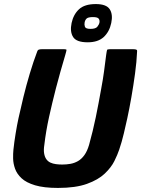

<svg xmlns="http://www.w3.org/2000/svg" viewBox="-20 -915 694 944"><path d="M265 9Q196 9 152.5 -4Q109 -17 86 -38.5Q63 -60 54 -85.5Q45 -111 44.5 -135.5Q44 -160 46 -179Q50 -217 57 -259.5Q64 -302 71 -334Q81 -380 95 -437.5Q109 -495 126.5 -553.5Q144 -612 163 -662Q165 -669 171 -671Q177 -673 185 -673Q213 -673 240.5 -673Q268 -673 296 -673Q307 -673 307 -669.5Q307 -666 301 -645Q289 -605 277.5 -564Q266 -523 255 -481Q236 -407 221 -339Q206 -271 198 -203Q194 -178 197 -160.5Q200 -143 208 -132Q216 -121 228 -115.5Q240 -110 255 -108Q270 -106 286 -106Q307 -106 326.5 -109.5Q346 -113 363.5 -123Q381 -133 395 -152.5Q409 -172 418 -203Q437 -271 451 -339Q465 -407 478 -481Q486 -523 491.5 -564Q497 -605 502 -645Q505 -666 506.5 -669.5Q508 -673 520 -673Q549 -673 578 -673Q607 -673 636 -673Q645 -673 650 -671Q655 -669 654 -662Q652 -612 644 -553.5Q636 -495 626 -437.5Q616 -380 606 -334Q599 -302 589 -259.5Q579 -217 566 -179Q558 -155 542.5 -123.5Q527 -92 495 -61.5Q463 -31 407.5 -11Q352 9 265 9ZM527 -802Q518 -759 490 -733Q462 -707 411 -707Q356 -707 339.5 -733Q323 -759 332 -802Q341 -844 368.5 -869.5Q396 -895 451 -895Q503 -895 519.5 -869.5Q536 -844 527 -802ZM469 -804Q471 -816 465 -823.5Q459 -831 437 -831Q413 -831 405.5 -823.5Q398 -816 396 -804Q394 -794 397.5 -783.5Q401 -773 425 -773Q450 -773 458.5 -783.5Q467 -794 469 -804Z"/></svg>

Font: Glory ExtraBold
Style: Italic
Weight: 800
Italic angle: -12°
Version: Version 1.011